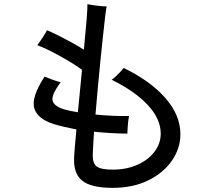

<svg xmlns="http://www.w3.org/2000/svg" viewBox="-20 -848 1040 927"><path d="M523 59Q420 59 376.5 24Q333 -11 338 -93Q340 -130 349 -223Q318 -229 290 -235.5Q262 -242 239 -249Q159 -275 145 -327Q131 -379 195 -478Q212 -471 235.5 -462.5Q259 -454 273 -451Q227 -389 234 -362Q241 -335 290 -320Q317 -312 356 -306L376 -511Q349 -531 309.5 -554.5Q270 -578 230 -598.5Q190 -619 160 -630Q171 -644 186 -667Q201 -690 207 -702Q229 -693 260 -677.5Q291 -662 324 -644Q357 -626 385 -608Q393 -691 398 -751.5Q403 -812 402 -828Q419 -824 448.5 -820.5Q478 -817 495 -817Q492 -804 487.5 -765.5Q483 -727 477 -671.5Q471 -616 464.5 -551.5Q458 -487 452 -421Q446 -355 441 -295Q481 -291 522.5 -289Q564 -287 603 -288Q601 -279 599 -262.5Q597 -246 596 -229Q595 -212 595 -203Q557 -203 516 -205.5Q475 -208 434 -212Q432 -175 430 -147Q428 -119 428 -104Q426 -61 446 -45Q466 -29 524 -29Q591 -29 643.5 -52.5Q696 -76 726 -115.5Q756 -155 756 -203Q756 -274 693.5 -341Q631 -408 519 -463Q527 -468 538.5 -478.5Q550 -489 561 -501Q572 -513 577 -520Q708 -456 779.5 -373.5Q851 -291 851 -200Q851 -132 810.5 -73Q770 -14 696.5 22.5Q623 59 523 59Z"/></svg>

Font: Zen Kaku Gothic Antique Medium
Style: Regular
Weight: 500
Designer: Yoshimichi Ohira
Foundry: Positype
Version: Version 1.002